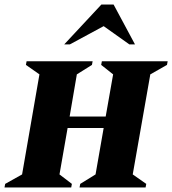

<svg xmlns="http://www.w3.org/2000/svg" viewBox="-50 -832 764 852"><path d="M-30 0 -27 -16 48 -58 125 -502 65 -544 68 -560H361L358 -544L291 -502L259 -315H419L452 -502L399 -544L402 -560H694L691 -544L617 -502L539 -58L599 -16L596 0H303L306 -16L374 -58L410 -264H250L214 -58L269 -16L266 0ZM235 -635 400 -812H454L549 -635H524L410 -716L260 -635Z"/></svg>

Font: Spectral SC ExtraBold
Style: Italic
Weight: 800
Italic angle: -10°
Designer: Jean-Baptiste Levee
Foundry: Production Type
Version: Version 2.001